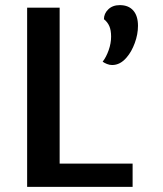

<svg xmlns="http://www.w3.org/2000/svg" viewBox="-20 -730 637 750"><path d="M498 -91V0H86V-700H213V-91ZM381 -489Q395 -507 404.5 -534Q414 -561 414 -587Q414 -612 407 -628Q400 -644 386 -655Q386 -677 403 -693.5Q420 -710 448 -710Q482 -710 500.5 -689Q519 -668 519 -629Q519 -596 506.5 -562Q494 -528 475 -506Q450 -476 418 -476Q408 -476 398 -480Q388 -484 381 -489Z"/></svg>

Font: Krub SemiBold
Style: Regular
Weight: 600
Version: Version 1.000; ttfautohint (v1.6)